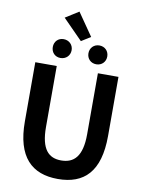

<svg xmlns="http://www.w3.org/2000/svg" viewBox="-117 -1211 982 1305"><g transform="rotate(10 374.0 -559.0)"><path d="M375 14C556 14 661 -87 661 -333V-741H519V-320C519 -166 463 -114 375 -114C289 -114 235 -166 235 -320V-741H87V-333C87 -87 195 14 375 14ZM250 -799C288 -799 316 -827 316 -864C316 -901 288 -929 250 -929C212 -929 186 -901 186 -864C186 -827 212 -799 250 -799ZM367 -936 431 -976 323 -1132 231 -1074ZM497 -799C535 -799 562 -827 562 -864C562 -901 535 -929 497 -929C459 -929 432 -901 432 -864C432 -827 459 -799 497 -799Z"/></g></svg>

Font: Noto Sans HK
Style: Bold
Weight: 700
Designer: Ryoko NISHIZUKA 西塚涼子 (kana, bopomofo & ideographs); Paul D. Hunt (Latin, Greek & Cyrillic); Sandoll Communications 산돌커뮤니
Foundry: Adobe
Version: Version 2.002;hotconv 1.0.116;makeotfexe 2.5.65601